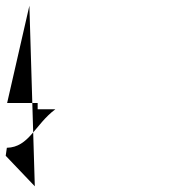

<svg xmlns="http://www.w3.org/2000/svg" viewBox="-103 -20 603 673"><path d="M0 0 19 633 -83 526 -79 498C-1 496 19 417 91 363H29V341H-78Z"/></svg>

Font: Proton
Style: LitExtIt
Weight: 500
Version: Version 1.017